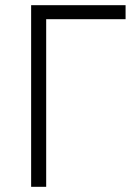

<svg xmlns="http://www.w3.org/2000/svg" viewBox="-20 -720 539 740"><path d="M100 0V-700H464V-646H158V0Z"/></svg>

Font: Geologica Thin
Style: Regular
Weight: 100
Designer: Sindre Bremnes, Frode Helland
Foundry: Monokrom Skriftforlag AS
Version: Version 1.010; ttfautohint (v1.8.4.7-5d5b);gftools[0.9.28]